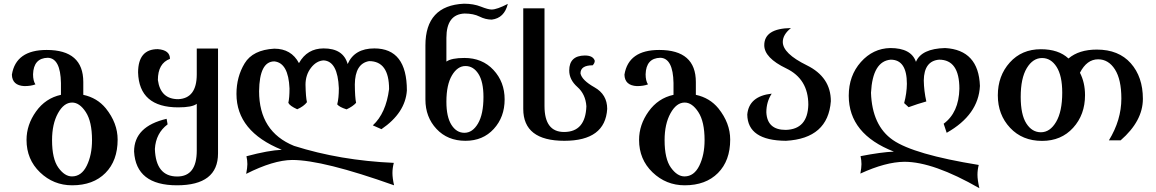

<svg xmlns="http://www.w3.org/2000/svg" viewBox="-20 -747 6214 1032"><path d="M366.7 201.2Q418 201.2 446.3 143.6Q474.6 85.9 474.6 6.3Q474.6 -93.3 441.2 -144.5Q407.7 -195.8 367.7 -195.8Q323.2 -195.8 291.5 -138.2Q259.8 -80.6 259.8 6.3Q259.8 106.9 293.7 154.1Q327.6 201.2 366.7 201.2ZM367.7 249Q267.6 249 195.1 179.4Q122.6 109.9 122.6 4.9Q122.6 -76.2 173.6 -147.7Q224.6 -219.2 307.6 -237.3V-300.8Q305.2 -434.1 236.8 -436.5Q160.2 -434.6 157.7 -347.7Q157.7 -312.5 170.4 -293.5Q146.5 -284.2 110.8 -284.2Q45.4 -287.6 43.9 -345.7Q65.4 -478.5 231 -478.5Q427.7 -478.5 427.7 -306.2V-237.3Q502.4 -221.2 548.8 -164.6Q612.3 -85.4 612.3 3.4Q612.3 116.7 546.6 182.9Q481 249 367.7 249Z M931.2 249Q710.9 249 700.7 67.4Q700.7 -67.4 875.5 -108.4L880.9 -78.6Q817.4 -30.8 812.5 53.7Q817.4 201.7 932.6 201.7Q1037.6 201.7 1037.6 62.5V-189Q1013.2 -169.9 938 -169.9Q727.5 -169.9 722.2 -357.9Q722.7 -482.9 828.1 -482.9Q893.6 -478 893.6 -430.7Q828.6 -406.7 828.6 -316.9Q842.8 -213.9 938 -213.9Q1037.1 -218.3 1037.6 -346.2V-486.3H1151.9V77.6Q1151.9 249 931.2 249Z M2098.1 249Q1715.8 112.8 1550.3 112.8Q1449.2 113.8 1303.2 187.5Q1309.6 153.8 1309.6 135.3Q1309.6 114.3 1304.7 92.8Q1423.8 61 1494.6 58.1Q1251 -40.5 1251 -242.2Q1251 -334 1294.9 -406.5Q1338.9 -479 1454.1 -485.4Q1545.9 -485.4 1586.9 -407.7Q1630.9 -486.8 1719.7 -486.8Q1825.2 -486.8 1848.6 -402.8Q1885.3 -486.8 1992.2 -486.8Q2167 -486.8 2167 -260.7Q2158.7 -140.1 2030.3 -52.7L1983.9 -73.2Q2054.7 -138.2 2071.3 -268.1Q2071.3 -418.5 1963.9 -418.5Q1888.2 -405.3 1887.2 -293Q1887.7 -223.6 1894 -194.3Q1876.5 -174.8 1842.8 -159.2Q1804.2 -171.4 1792.5 -186Q1801.3 -218.8 1801.3 -272.9Q1795.4 -418 1719.7 -422.4Q1680.7 -420.4 1651.4 -382.3Q1622.1 -344.2 1622.1 -291.5Q1623.5 -224.1 1629.9 -197.8Q1612.8 -175.3 1577.6 -159.7Q1537.6 -177.7 1529.8 -194.3Q1536.1 -221.2 1536.1 -271.5Q1530.3 -409.2 1454.6 -417Q1374.5 -417 1372.6 -256.8Q1372.6 -39.1 1560.5 37.1Q1808.1 115.7 2096.7 128.4Q2089.4 156.2 2089.4 183.1Q2089.4 210 2098.1 249Z M2476.1 -33.2Q2520 -33.2 2549.3 -83.3Q2578.6 -133.3 2578.6 -225.6Q2578.6 -307.6 2551.5 -349.9Q2524.4 -392.1 2481.9 -392.1Q2439 -392.1 2409.2 -341.8Q2379.4 -291.5 2379.4 -200.2Q2379.4 -118.7 2406.5 -75.9Q2433.6 -33.2 2476.1 -33.2ZM2481.9 9.8Q2385.7 9.8 2326.2 -54Q2266.6 -117.7 2266.6 -211.9V-502.9Q2266.6 -717.3 2473.6 -727.1Q2525.4 -727.1 2564.7 -711.4Q2604 -695.8 2622.6 -695.8Q2650.9 -695.8 2709.5 -726.1Q2690.9 -649.9 2623.5 -641.6Q2589.8 -641.6 2557.4 -658Q2524.9 -674.3 2476.6 -674.3Q2379.4 -669.9 2379.4 -543.5V-416Q2406.7 -435.5 2476.1 -435.5Q2572.3 -435.5 2632.3 -371.1Q2692.4 -306.6 2692.4 -212.9Q2692.4 -117.7 2634 -54Q2575.7 9.8 2481.9 9.8Z M3013.2 9.8Q2792.5 9.8 2792.5 -161.6V-702.1H2906.7V-176.8Q2906.7 -37.6 3011.7 -37.6Q3127 -37.6 3131.8 -175.8Q3127.4 -240.7 3083.5 -279.5Q3039.6 -318.4 3039.6 -368.2Q3039.6 -447.8 3123.5 -448.7Q3168 -448.7 3176.8 -420.4Q3176.8 -407.2 3165.5 -396Q3100.1 -396 3100.1 -352.5Q3107.4 -315.9 3175.5 -277.6Q3243.7 -239.3 3243.7 -161.6Q3233.4 9.8 3013.2 9.8Z M3659.2 201.2Q3710.4 201.2 3738.8 143.6Q3767.1 85.9 3767.1 6.3Q3767.1 -93.3 3733.6 -144.5Q3700.2 -195.8 3660.2 -195.8Q3615.7 -195.8 3584 -138.2Q3552.2 -80.6 3552.2 6.3Q3552.2 106.9 3586.2 154.1Q3620.1 201.2 3659.2 201.2ZM3660.2 249Q3560.1 249 3487.5 179.4Q3415 109.9 3415 4.9Q3415 -76.2 3466.1 -147.7Q3517.1 -219.2 3600.1 -237.3V-300.8Q3597.7 -434.1 3529.3 -436.5Q3452.6 -434.6 3450.2 -347.7Q3450.2 -312.5 3462.9 -293.5Q3439 -284.2 3403.3 -284.2Q3337.9 -287.6 3336.4 -345.7Q3357.9 -478.5 3523.4 -478.5Q3720.2 -478.5 3720.2 -306.2V-237.3Q3794.9 -221.2 3841.3 -164.6Q3904.8 -85.4 3904.8 3.4Q3904.8 116.7 3839.1 182.9Q3773.4 249 3660.2 249Z M4204.6 9.8Q3998.5 8.3 3996.6 -131.3Q4005.4 -230 4127.9 -243.7Q4099.1 -199.2 4099.1 -143.6Q4103.5 -48.8 4203.1 -48.8Q4321.3 -51.8 4324.7 -184.1Q4324.7 -322.3 4206.3 -379.2Q4087.9 -436 4087.9 -503.9Q4087.9 -594.2 4231.4 -596.2Q4187.5 -561 4187.5 -521.5Q4187.5 -459.5 4316.7 -396Q4445.8 -332.5 4445.8 -203.1Q4430.7 -2.9 4204.6 9.8Z M5244.1 264.6Q4996.6 122.6 4841.3 122.6Q4740.2 123.5 4604.5 186Q4610.4 153.8 4610.4 135.3Q4610.4 114.3 4605.5 92.3Q4715.8 70.8 4784.7 67.9Q4542 -26.4 4542 -232.4Q4542 -340.3 4607.2 -413.6Q4672.4 -486.8 4765.1 -488.8Q4877.9 -488.8 4903.3 -414.6Q4932.6 -485.4 5060.1 -488.8Q5240.2 -478.5 5247.1 -285.2Q5239.7 -129.9 5068.4 -33.2L5052.2 -82Q5133.8 -142.1 5136.7 -270Q5136.7 -426.3 5027.8 -426.3Q4946.8 -419.4 4945.3 -314.5Q4946.3 -257.8 4959 -201.7Q4914.6 -189.5 4863.8 -170.9L4839.8 -192.9Q4854 -246.1 4854.5 -296.4Q4854.5 -426.3 4767.6 -426.3Q4670.4 -418 4661.6 -248.5Q4667.5 -71.8 4779.3 5.6Q4891.1 83 5240.7 139.6Q5233.9 166 5233.9 192.9Q5233.9 219.7 5244.1 264.6Z M5574.7 -36.1Q5624 -36.1 5656.7 -92Q5689.5 -147.9 5689.5 -249Q5689.5 -339.8 5659.2 -387.5Q5628.9 -435.1 5581.1 -435.1Q5531.7 -435.1 5499 -380.9Q5466.3 -326.7 5466.3 -226.1Q5466.3 -130.9 5496.6 -83.5Q5526.9 -36.1 5574.7 -36.1ZM5581.1 10.3Q5475.1 10.3 5409.2 -60.1Q5343.3 -130.4 5343.3 -234.4Q5343.3 -339.4 5407.5 -410.9Q5471.7 -482.4 5574.7 -482.4Q5669.9 -482.4 5723.1 -432.6Q5779.3 -480.5 5875.5 -480.5Q5992.7 -480.5 6057.9 -407Q6123 -333.5 6123 -215.8Q6123 -96.7 6003.4 7.3H5940.4Q6007.3 -102.1 6007.3 -217.3Q6007.3 -319.8 5972.7 -374Q5938 -428.2 5882.3 -428.2Q5821.8 -428.2 5784.7 -356Q5812 -303.2 5812 -235.4Q5812 -130.4 5748 -60.1Q5684.1 10.3 5581.1 10.3Z"/></svg>

Font: Kelvinch
Style: Bold
Weight: 700
Designer: Paul James Miller
Foundry: High-Logic / Made with FontCreator
Version: Version 3.501;March 28, 2021;FontCreator 13.0.0.2683 64-bit